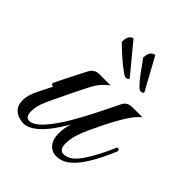

<svg xmlns="http://www.w3.org/2000/svg" viewBox="-161 -651 750 750"><g transform="rotate(45 213.5 -276.5)"><path d="M88 0Q77 0 61.5 -5Q46 -10 34.5 -23.5Q23 -37 23 -64Q23 -90 40 -124Q57 -158 70 -184Q59 -184 59 -193Q60 -196 68 -212Q76 -228 87 -250Q98 -272 108.5 -292.5Q119 -313 125 -324Q137 -346 163 -346H225Q208 -333 194.5 -317.5Q181 -302 161 -261Q161 -261 154 -247Q147 -233 136.5 -211.5Q126 -190 115.5 -168Q105 -146 98 -131Q85 -103 81 -86.5Q77 -70 77 -56Q77 -23 99 -23Q123 -23 157 -62Q185 -95 212 -141Q239 -187 263.5 -236Q288 -285 307 -324Q318 -346 346 -346H401Q379 -328 356.5 -292Q334 -256 307 -200Q300 -185 289 -162Q278 -139 269.5 -113Q261 -87 261 -61Q261 -26 286 -26Q320 -26 352 -73Q384 -120 415 -193Q423 -193 424.5 -192Q426 -191 427 -184Q416 -157 400.5 -125.5Q385 -94 365.5 -65Q346 -36 322.5 -18Q299 0 271 0Q246 0 230 -18.5Q214 -37 214 -71Q214 -98 224 -129Q207 -99 185 -69Q163 -39 138 -19.5Q113 0 88 0ZM320 -413Q308 -421 292 -440.5Q276 -460 261.5 -481Q247 -502 238 -513Q240 -538 249 -546Q258 -554 265 -553L338 -420Q337 -415 332 -413.5Q327 -412 320 -413ZM242 -409Q229 -416 207.5 -433Q186 -450 166 -468.5Q146 -487 136 -497Q136 -522 144 -530.5Q152 -539 159 -539L259 -418Q259 -413 254 -411Q249 -409 242 -409Z"/></g></svg>

Font: Great Vibes
Style: Regular
Weight: 400
Designer: Robert E. Leuschke, Viktoriya Grabowska, Viviana Monsalve, Eben Sorkin
Foundry: Robert E. Leuschke
Version: Version 1.103; ttfautohint (v1.8.4.7-5d5b)